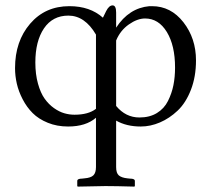

<svg xmlns="http://www.w3.org/2000/svg" viewBox="-20 -462 788 716"><path d="M234.9 -403.8Q176.3 -403.8 144 -356.2Q111.8 -308.6 111.8 -229Q111.8 -185.1 121.6 -150.1Q131.3 -115.2 146.5 -94Q161.6 -72.8 181.4 -58.8Q201.2 -44.9 220 -39.6Q238.8 -34.2 257.8 -34.2Q309.6 -34.2 337.9 -56.2V-333Q296.4 -403.8 234.9 -403.8ZM521 -393.1Q492.2 -393.1 460.4 -370.8Q428.7 -348.6 413.1 -311V-66.9Q448.7 -23.9 500 -23.9Q538.1 -23.9 565.2 -40.5Q592.3 -57.1 606.4 -85.4Q620.6 -113.8 626.7 -144.3Q632.8 -174.8 632.8 -210Q632.8 -292.5 602.1 -342.8Q571.3 -393.1 521 -393.1ZM286.1 204.1 294.9 203.1Q318.8 201.2 328.4 191.7Q337.9 182.1 337.9 161.1V-22.9Q300.3 9.8 233.9 9.8Q192.4 9.8 158.2 -4.2Q124 -18.1 101.8 -40.3Q79.6 -62.5 64.5 -91.8Q49.3 -121.1 42.7 -150.1Q36.1 -179.2 36.1 -208Q36.1 -308.1 92.3 -373.5Q148.4 -439 238.8 -439Q315.9 -439 363.8 -396L376 -420.9Q386.7 -441.9 399.9 -441.9Q413.1 -441.9 413.1 -415V-358.9Q460.9 -432.1 537.1 -439H546.9Q617.2 -439 664.1 -378.9Q710.9 -318.8 710.9 -236.8Q710.9 -175.8 691.9 -127Q672.9 -78.1 642.3 -49.3Q611.8 -20.5 576.4 -5.4Q541 9.8 504.9 9.8Q451.7 9.8 413.1 -12.2V161.1Q413.1 183.6 423.1 192.1Q433.1 200.7 455.1 203.1L464.8 204.1Q482.9 204.1 482.9 212.9V231.9L481 233.9Q412.1 231.9 373 231.9L270 233.9L268.1 231.9V212.9Q268.1 204.1 286.1 204.1Z"/></svg>

Font: Common Serif
Style: Regular
Weight: 400
Designer: Philipp H. Poll, Khaled Hosny
Foundry: Stefan Peev, Context Ltd.
Version: Version 1.026